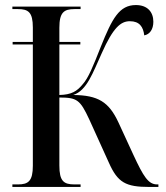

<svg xmlns="http://www.w3.org/2000/svg" viewBox="-20 -740 657 760"><path d="M29 0H299V-10H275C232 -10 215 -23 215 -85V-354C285 -354 297 -345 333 -268L411 -96C446 -17 478 0 571 0H607V-10H602C567 -10 548 -41 508 -127L449 -255C411 -337 368 -363 270 -364C324 -382 347 -451 383 -530C428 -631 458 -656 494 -656C532 -656 547 -634 551 -600C573 -604 587 -624 587 -654C587 -692 564 -720 518 -720C452 -720 424 -667 379 -555C349 -479 330 -431 307 -406C285 -379 263 -365 215 -364V-564H298V-574H215V-630C215 -691 233 -704 275 -704H299V-714H29V-704H51C92 -704 110 -692 110 -631V-574H30V-564H110V-84C110 -23 92 -10 51 -10H29Z"/></svg>

Font: Noto Serif Display Condensed Medium
Style: Regular
Weight: 500
Width: 3
Designer: Monotype Design Team
Foundry: Monotype Imaging Inc.
Version: Version 2.009